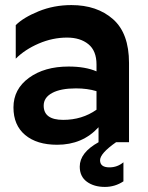

<svg xmlns="http://www.w3.org/2000/svg" viewBox="-20 -560 584 756"><path d="M229 -88Q303 -88 360 -128V-201Q324 -212 279 -212Q219 -212 185.5 -194Q152 -176 152 -144Q152 -88 229 -88ZM368 0V-59Q305 10 205 10Q125 10 79 -28.5Q33 -67 33 -137Q33 -209 94 -253.5Q155 -298 250 -298Q316 -298 360 -279V-306Q360 -360 328 -386Q296 -412 244 -412Q187 -412 132.5 -388.5Q78 -365 42 -329V-461Q72 -491 132 -515.5Q192 -540 261 -540Q362 -540 425 -484.5Q488 -429 488 -312V0H437Q374 44 374 71Q374 99 411 99Q442 99 466 79V154Q433 176 393 176Q350 176 322 155.5Q294 135 294 96Q294 41 368 0Z"/></svg>

Font: Roundo SemiBold
Style: Regular
Weight: 600
Designer: Namrata Goyal (Gurmukhi), Shiva Nallaperumal (Latin)
Foundry: Indian Type Foundry
Version: Version 1.000;PS 1.0;hotconv 1.0.88;makeotf.lib2.5.647800